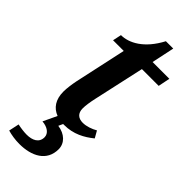

<svg xmlns="http://www.w3.org/2000/svg" viewBox="-287 -699 979 979"><g transform="rotate(45 202.5 -209.5)"><path d="M192 10C259 10 309 -18 351 -52L330 -89C308 -76 278 -65 251 -65C219 -65 199 -82 199 -117C199 -137 203 -164 210 -196L271 -472H392L405 -536H284L310 -659H257C203 -556 130 -519 73 -519L63 -472H140L79 -191C74 -166 69 -132 69 -108C69 -51 94 -15 136 1L101 75C139 78 166 97 166 125C166 164 133 180 92 180C74 180 49 177 26 172L14 228C38 235 68 240 99 240C187 240 260 203 260 117C260 74 226 41 174 34L185 10C187 10 189 10 192 10Z"/></g></svg>

Font: Noto Serif SemiBold
Style: Italic
Weight: 600
Italic angle: -12°
Designer: Monotype Design Team
Foundry: Monotype Imaging Inc.
Version: Version 2.014